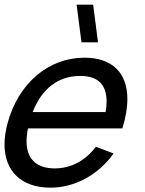

<svg xmlns="http://www.w3.org/2000/svg" viewBox="-25 -808 636 842"><path d="M332.3 -622.5H404.8L383.5 -787.5H311ZM97.7 -245H511.7C526.4 -292.6 533.6 -335.7 533.6 -373.5C533.6 -488.3 467.4 -555 345.2 -555C188.2 -555 55.3 -443.5 7.9 -266.5C-0.9 -233.6 -5.2 -202.8 -5.2 -174.6C-5.2 -58 68 15 196.5 15C301 15 405.1 -39.5 473.2 -135L395.6 -164.5C349.1 -103 286.1 -69.5 215.1 -69.5C133.7 -69.5 91.4 -112.1 91.4 -189C91.4 -206 93.5 -224.7 97.7 -245ZM326.8 -475C403.7 -475 442.5 -437.9 442.5 -363C442.5 -348.8 441.1 -333.3 438.3 -316.5H118.3C158.3 -419 229.8 -475 326.8 -475Z"/></svg>

Font: Manrope
Style: MediumItalic
Weight: 500
Italic angle: -15°
Designer: Mikhail Sharanda
Foundry: Mikhail Sharanda
Version: Version 4.502;hotconv 1.0.109;makeotfexe 2.5.65596